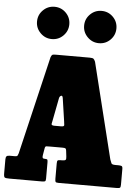

<svg xmlns="http://www.w3.org/2000/svg" viewBox="-66 -1087 826 1137"><g transform="rotate(5 347.5 -518.5)"><path d="M0 -28.5V-110.5Q0 -123.5 4.5 -129.2Q9 -135 23 -135H55.5Q68 -135 70 -140.2Q72 -145.5 75.5 -153.5L214 -738.5Q219 -750.5 223.8 -752.8Q228.5 -755 245.5 -755H445.5Q463 -755 468.2 -750.2Q473.5 -745.5 478.5 -733.5L619 -165.5Q624.5 -151.5 627.8 -143.2Q631 -135 652.5 -135H668.5Q681.5 -135 688.2 -132.5Q695 -130 695 -115.5V-22.5Q695 -7.5 691 -3.8Q687 0 672.5 0H325.5Q310.5 0 307.8 -4.8Q305 -9.5 305 -24.5V-113.5Q305 -128 308.8 -131.5Q312.5 -135 326.5 -135H333.5Q351.5 -135 355.8 -139.8Q360 -144.5 358 -159.5L354 -193.5Q353 -204 349 -207Q345 -210 330.5 -210H257Q242.5 -210 235.2 -209.5Q228 -209 226 -197.5L219 -156.5Q217 -144 219.5 -139.5Q222 -135 231.5 -135H233.5Q245.5 -135 247.8 -130.8Q250 -126.5 250 -114.5V-18.5Q250 -6 245.5 -3Q241 0 229.5 0H33Q12 0 6 -3.8Q0 -7.5 0 -28.5ZM284.5 -499.5 259 -367.5Q256.5 -355.5 254.5 -345.2Q252.5 -335 272.5 -335H313Q330.5 -335 329.5 -344.8Q328.5 -354.5 327 -365.5L307 -501.5Q304.5 -519 295.8 -515.2Q287 -511.5 284.5 -499.5ZM491.5 -845Q452 -845 423.8 -873.2Q395.5 -901.5 395.5 -941Q395.5 -981 423.8 -1009Q452 -1037 491.5 -1037Q531.5 -1037 559.5 -1009Q587.5 -981 587.5 -941Q587.5 -901.5 559.5 -873.2Q531.5 -845 491.5 -845ZM211.5 -845Q172 -845 143.8 -873.2Q115.5 -901.5 115.5 -941Q115.5 -981 143.8 -1009Q172 -1037 211.5 -1037Q251.5 -1037 279.5 -1009Q307.5 -981 307.5 -941Q307.5 -901.5 279.5 -873.2Q251.5 -845 211.5 -845Z"/></g></svg>

Font: Besley* Condensed Fatface
Style: Regular
Weight: 900
Width: 3
Designer: Owen Earl
Foundry: indestructible type*
Version: Version 3.000; ttfautohint (v1.8.3)